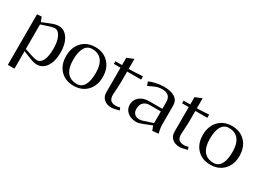

<svg xmlns="http://www.w3.org/2000/svg" viewBox="-27 -1245 2825 2082"><g transform="rotate(30 1385.0 -204.0)"><path d="M66.9 -465.8 123 -470.2 145 -413.1 236.8 -450.2Q296.4 -475.1 335 -475.1Q407.7 -475.1 451.9 -408.4Q496.1 -341.8 496.1 -232.9Q496.1 -124 451.9 -58.1Q407.7 7.8 335 7.8Q300.3 7.8 236.8 -17.1L149.9 -51.8V167H66.9ZM149.9 -387.2V-79.1L252.9 -45.9Q288.6 -34.2 311 -34.2Q358.4 -34.2 383.3 -85Q408.2 -135.7 408.2 -232.9Q408.2 -322.8 381.3 -377.4Q354.5 -432.1 311 -432.1Q287.1 -432.1 252.9 -420.9Z M815.9 -26.9Q875.5 -26.9 906.5 -79.3Q937.5 -131.8 937.5 -232.9Q937.5 -335 896 -387.5Q854.5 -439.9 774.9 -439.9Q715.3 -439.9 684.1 -387.5Q652.8 -335 652.8 -233.9Q652.8 -131.8 694.6 -79.3Q736.3 -26.9 815.9 -26.9ZM628.7 -408.4Q691.4 -475.1 794.9 -475.1Q898.4 -475.1 961.7 -408.4Q1024.9 -341.8 1024.9 -232.9Q1024.9 -124 961.7 -58.1Q898.4 7.8 794.9 7.8Q691.4 7.8 628.7 -58.1Q565.9 -124 565.9 -232.9Q565.9 -341.8 628.7 -408.4Z M1140.6 -417H1057.6V-450.2H1140.6V-542L1223.6 -575.2V-450.2Q1256.3 -450.2 1297.4 -452.1Q1338.4 -454.1 1366.9 -456.1Q1395.5 -458 1398.4 -458V-417H1223.6V-274.9Q1223.6 -250 1219.5 -189.7Q1215.3 -129.4 1215.3 -124Q1215.3 -73.2 1237.3 -53.2Q1259.3 -33.2 1308.6 -33.2Q1319.8 -33.2 1352.5 -43L1365.7 -12.2Q1340.3 -3.4 1311.5 2.2Q1282.7 7.8 1269.5 7.8Q1210.9 7.8 1175.8 -23.9Q1140.6 -55.7 1140.6 -107.9Z M1650.4 -475.1Q1743.2 -475.1 1791.7 -442.6Q1840.3 -410.2 1840.3 -347.2V-104Q1840.3 -81.5 1846.7 -48.1Q1853 -14.6 1856.4 -3.9L1781.2 3.9L1759.3 -51.8L1656.2 -11.2Q1607.4 7.8 1582.5 7.8Q1513.2 7.8 1470.2 -28.3Q1427.2 -64.5 1427.2 -121.1Q1427.2 -181.6 1472.7 -219.7Q1518.1 -257.8 1591.3 -257.8H1756.3V-345.2Q1756.3 -392.6 1729.2 -417.2Q1702.1 -441.9 1650.4 -441.9Q1598.1 -441.9 1553.2 -419.9L1488.3 -390.1L1471.7 -437Q1497.1 -449.7 1549.6 -462.4Q1602.1 -475.1 1650.4 -475.1ZM1756.3 -225.1H1620.6Q1568.4 -225.1 1540.3 -196.8Q1512.2 -168.5 1512.2 -117.2Q1512.2 -78.1 1534.4 -55.7Q1556.6 -33.2 1597.7 -33.2Q1613.3 -33.2 1639.6 -41L1756.3 -79.1Z M1994.6 -417H1911.6V-450.2H1994.6V-542L2077.6 -575.2V-450.2Q2128.4 -450.2 2177.7 -454.1Q2227.1 -458 2227.5 -458V-417H2077.6V-274.9Q2077.6 -250 2073.5 -189.7Q2069.3 -129.4 2069.3 -124Q2069.3 -73.2 2091.3 -53.2Q2113.3 -33.2 2162.6 -33.2Q2173.8 -33.2 2206.5 -43L2219.7 -12.2Q2194.3 -3.4 2165.5 2.2Q2136.7 7.8 2123.5 7.8Q2064.9 7.8 2029.8 -23.9Q1994.6 -55.7 1994.6 -107.9Z M2527.8 -26.9Q2587.4 -26.9 2618.4 -79.3Q2649.4 -131.8 2649.4 -232.9Q2649.4 -335 2607.9 -387.5Q2566.4 -439.9 2486.8 -439.9Q2427.2 -439.9 2396 -387.5Q2364.7 -335 2364.7 -233.9Q2364.7 -131.8 2406.5 -79.3Q2448.2 -26.9 2527.8 -26.9ZM2340.6 -408.4Q2403.3 -475.1 2506.8 -475.1Q2610.4 -475.1 2673.6 -408.4Q2736.8 -341.8 2736.8 -232.9Q2736.8 -124 2673.6 -58.1Q2610.4 7.8 2506.8 7.8Q2403.3 7.8 2340.6 -58.1Q2277.8 -124 2277.8 -232.9Q2277.8 -341.8 2340.6 -408.4Z"/></g></svg>

Font: Resagokr
Style: Regular
Weight: 500
Designer: gluk
Foundry: gluk
Version: Version 0.95